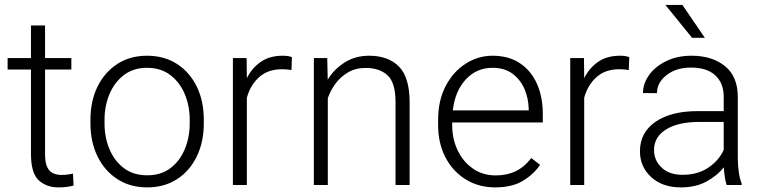

<svg xmlns="http://www.w3.org/2000/svg" viewBox="-20 -770 3170 799"><path d="M276.9 -528.3V-480.5H167.5V-128.9Q167.5 -92.3 177 -73.5Q186.5 -54.7 202.4 -48.3Q218.3 -42 236.3 -42Q249.5 -42 261.7 -43.7Q273.9 -45.4 283.7 -47.4L286.1 2Q260.7 9.8 223.6 9.8Q173.3 9.8 141.1 -19.8Q108.9 -49.3 108.9 -128.9V-480.5H11.7V-528.3H108.9V-664.1H167.5V-528.3Z M356.4 -256.3V-272Q356.4 -349.1 385.7 -409.2Q415 -469.2 468 -503.7Q521 -538.1 591.8 -538.1Q663.6 -538.1 716.8 -503.7Q770 -469.2 799.1 -409.2Q828.1 -349.1 828.1 -272V-256.3Q828.1 -179.7 799.1 -119.4Q770 -59.1 717 -24.7Q664.1 9.8 592.8 9.8Q521.5 9.8 468.3 -24.7Q415 -59.1 385.7 -119.4Q356.4 -179.7 356.4 -256.3ZM415 -272V-256.3Q415 -198.7 435.5 -149.4Q456.1 -100.1 495.6 -70.3Q535.2 -40.5 592.8 -40.5Q649.9 -40.5 689.2 -70.3Q728.5 -100.1 749 -149.4Q769.5 -198.7 769.5 -256.3V-272Q769.5 -329.1 749 -378.2Q728.5 -427.2 689 -457.5Q649.4 -487.8 591.8 -487.8Q534.7 -487.8 495.4 -457.5Q456.1 -427.2 435.5 -378.2Q415 -329.1 415 -272Z M1194.8 -532.2 1192.9 -478.5Q1183.6 -480 1174.3 -481Q1165 -481.9 1153.8 -481.9Q1094.7 -481.9 1058.1 -448.7Q1021.5 -415.5 1007.3 -363.3V0H949.2V-528.3H1006.3L1007.3 -444.8Q1028.8 -487.8 1065.7 -512.9Q1102.5 -538.1 1156.2 -538.1Q1180.2 -538.1 1194.8 -532.2Z M1502 -487.3Q1460.4 -487.3 1429.2 -469.2Q1397.9 -451.2 1376.7 -422.6Q1355.5 -394 1344.2 -361.8V0H1286.1V-528.3H1341.8L1343.8 -438.5Q1371.1 -483.4 1415.3 -510.7Q1459.5 -538.1 1516.1 -538.1Q1595.2 -538.1 1639.9 -493.4Q1684.6 -448.7 1684.6 -344.2V0H1626V-344.7Q1626 -426.3 1592.5 -456.8Q1559.1 -487.3 1502 -487.3Z M2040.5 9.8Q1971.7 9.8 1918 -23.4Q1864.3 -56.6 1833.7 -115.2Q1803.2 -173.8 1803.2 -249.5V-270.5Q1803.2 -352.1 1834.7 -412.1Q1866.2 -472.2 1918 -505.1Q1969.7 -538.1 2029.8 -538.1Q2097.2 -538.1 2143.8 -506.8Q2190.4 -475.6 2214.6 -421.1Q2238.8 -366.7 2238.8 -295.9V-260.3H1861.8V-249.5Q1861.8 -191.4 1884.8 -143.8Q1907.7 -96.2 1948.5 -68.1Q1989.3 -40 2043 -40Q2089.4 -40 2125.7 -57.4Q2162.1 -74.7 2190.9 -112.3L2227.5 -84Q2201.7 -45.4 2156.5 -17.8Q2111.3 9.8 2040.5 9.8ZM2029.8 -487.8Q1962.9 -487.8 1918.2 -439.2Q1873.5 -390.6 1864.3 -310.5H2180.2V-316.9Q2179.2 -361.3 2162.4 -400.1Q2145.5 -439 2112.5 -463.4Q2079.6 -487.8 2029.8 -487.8Z M2598.6 -532.2 2596.7 -478.5Q2587.4 -480 2578.1 -481Q2568.8 -481.9 2557.6 -481.9Q2498.5 -481.9 2461.9 -448.7Q2425.3 -415.5 2411.1 -363.3V0H2353V-528.3H2410.2L2411.1 -444.8Q2432.6 -487.8 2469.5 -512.9Q2506.3 -538.1 2560.1 -538.1Q2584 -538.1 2598.6 -532.2Z M3003.9 0Q2999.5 -13.7 2996.3 -33.4Q2993.2 -53.2 2992.2 -73.7Q2965.8 -40 2920.9 -15.1Q2876 9.8 2813.5 9.8Q2736.3 9.8 2689.7 -33.2Q2643.1 -76.2 2643.1 -140.6Q2643.1 -218.3 2707.5 -262.9Q2772 -307.6 2883.8 -307.6H2991.7V-367.2Q2991.7 -423.8 2956.8 -456.3Q2921.9 -488.8 2855.5 -488.8Q2793.9 -488.8 2753.9 -457.5Q2713.9 -426.3 2713.9 -382.3L2655.8 -382.8Q2655.8 -422.4 2681.2 -457.8Q2706.5 -493.2 2752.2 -515.6Q2797.9 -538.1 2858.4 -538.1Q2942.9 -538.1 2996.6 -495.1Q3050.3 -452.1 3050.3 -366.2V-110.8Q3050.3 -83.5 3054.4 -54.2Q3058.6 -24.9 3066.4 -6.3V0ZM2820.3 -42.5Q2883.8 -42.5 2928.2 -72.8Q2972.7 -103 2991.7 -146.5V-262.7H2892.1Q2802.2 -262.7 2752 -231.4Q2701.7 -200.2 2701.7 -145.5Q2701.7 -102.5 2733.4 -72.5Q2765.1 -42.5 2820.3 -42.5ZM2819.8 -749.5 2913.1 -612.8H2859.9L2749 -749.5Z"/></svg>

Font: Vazirmatn RD UI ExtraLight
Style: Regular
Weight: 200
Designer: Saber Rastikerdar
Foundry: Saber Rastikerdar
Version: Version 33.003